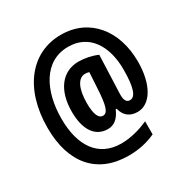

<svg xmlns="http://www.w3.org/2000/svg" viewBox="-179 -876 1080 1109"><g transform="rotate(-30 361.0 -321.5)"><path d="M683 -366C683 -574 563 -722 375 -722C176 -723 39 -556 39 -294C39 -59 157 79 366 79C434 79 492 66 546 41V-46C490 -20 423 -3 365 -3C210 -3 135 -122 135 -299C135 -485 214 -641 375 -641C513 -642 588 -528 588 -368C588 -242 567 -195 532 -195C511 -195 499 -212 499 -248C499 -264 500 -285 501 -304L509 -511C471 -528 424 -537 385 -537C274 -537 207 -446 207 -305C207 -184 255 -114 339 -114C380 -114 411 -138 434 -191H440C452 -141 485 -114 537 -114C623 -114 683 -214 683 -366ZM307 -304C307 -401 336 -457 382 -457C391 -457 400 -456 409 -453L403 -351C397 -236 384 -195 352 -195C324 -195 307 -229 307 -304Z"/></g></svg>

Font: Noto Sans Devanagari ExtraCondensed
Style: Bold
Weight: 700
Width: 2
Designer: Jelle Bosma - Monotype Design Team
Foundry: Monotype Imaging Inc.
Version: Version 2.004